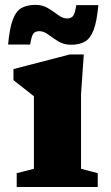

<svg xmlns="http://www.w3.org/2000/svg" viewBox="-20 -750 444 770"><path d="M316 -531.5 305 -372.5V-73L372 -55.5V0H47V-55.5L116 -73V-364Q107.5 -371 82.2 -390.8Q57 -410.5 34 -428.5V-473L259.5 -531.5ZM374.5 -729.5Q368.5 -663.5 355.2 -629.2Q342 -595 320 -582.8Q298 -570.5 265 -570.5Q236 -570.5 214 -584Q192 -597.5 173.8 -611.2Q155.5 -625 138 -625Q121 -625 113.5 -614.8Q106 -604.5 101 -571.5H12.5Q18.5 -637.5 31.5 -671.8Q44.5 -706 66.8 -718.2Q89 -730.5 122 -730.5Q151 -730.5 173 -717Q195 -703.5 213.2 -689.8Q231.5 -676 249 -676Q265.5 -676 273.2 -686.2Q281 -696.5 286 -729.5Z"/></svg>

Font: Newsreader 6pt
Style: Bold
Weight: 700
Designer: Hugues Gentile
Foundry: Production Type
Version: Version 1.003; ttfautohint (v1.8.3)